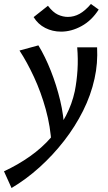

<svg xmlns="http://www.w3.org/2000/svg" viewBox="-74 -656 541 965"><path d="M-16 289 -54 205Q17 172 77 129.5Q137 87 182 35.5Q227 -16 257.5 -74.5Q288 -133 302 -198Q312 -249 315.5 -304Q319 -359 314 -418H414Q416 -379 413 -339.5Q410 -300 401 -260Q383 -178 343.5 -99Q304 -20 248 52Q192 124 125 184.5Q58 245 -16 289ZM185 72Q180 -20 156 -106.5Q132 -193 97 -268.5Q62 -344 24 -402L119 -428Q153 -372 181.5 -300Q210 -228 228.5 -151Q247 -74 249 1ZM233 -497Q190 -497 153.5 -515.5Q117 -534 95 -570L167 -627Q192 -594 217 -582.5Q242 -571 267 -571Q298 -571 326 -586.5Q354 -602 383 -636L422 -608Q387 -553 336 -525Q285 -497 233 -497Z"/></svg>

Font: Ysabeau SemiBold
Style: Italic
Weight: 600
Italic angle: -12°
Designer: Christian Thalmann (Catharsis Fonts)
Version: Version 2.002